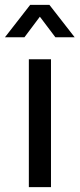

<svg xmlns="http://www.w3.org/2000/svg" viewBox="-28 -764 325 784"><path d="M173.8 -744.1 276.9 -611.8H198.2L134.8 -695.8L71.8 -611.8H-7.8L95.2 -744.1ZM180.2 -522V0H89.8V-522Z"/></svg>

Font: Standard
Style: Regular
Weight: 400
Designer: Bryce Wilner
Version: Version 2.000;PS 2.0;hotconv 16.6.51;makeotf.lib2.5.65220 DE